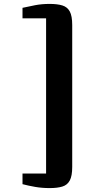

<svg xmlns="http://www.w3.org/2000/svg" viewBox="-20 -824 486 981"><path d="M234 137Q194.5 137 160 131Q125.5 125 95 117V62.5H215.5V-730.5H95V-784Q125.5 -791 159.8 -797.5Q194 -804 234 -804Q273 -804 298.5 -796.2Q324 -788.5 336.5 -765.5Q349 -742.5 349 -696V29Q349 75 336.5 98.2Q324 121.5 298.5 129.2Q273 137 234 137Z"/></svg>

Font: Merriweather 24pt Black
Style: Regular
Weight: 900
Designer: Eben Sorkin
Foundry: Eben Sorkin
Version: Version 2.100